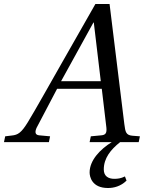

<svg xmlns="http://www.w3.org/2000/svg" viewBox="-43 -712 721 962"><path d="M-23 0H202L208 -29L153 -34C133 -36 131 -50 140 -71L243 -267H467L490 -73C493 -44 485 -36 465 -34L412 -29L406 0H517C459 36 406 91 406 152C406 173 417 230 498 230C527 230 561 222 591 193L583 172C563 182 547 184 530 184C500 184 477 171 477 137C477 81 511 38 559 0H652L658 -29L620 -32C589 -35 585 -49 580 -90L506 -692H435L267 -397C216 -308 133 -159 96 -99C64 -47 47 -36 16 -33L-17 -29ZM263 -305 425 -599H427L462 -305Z"/></svg>

Font: Heuristica
Style: Italic
Weight: 400
Italic angle: -13°
Version: Version 1.0.1